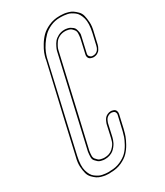

<svg xmlns="http://www.w3.org/2000/svg" viewBox="-239 -888 1010 1178"><g transform="rotate(-30 265.5 -299.0)"><path d="M290 10 309 -75Q310 -77 311 -81Q312 -85 316.5 -94.5Q321 -104 327 -111.5Q333 -119 345 -125Q357 -131 371 -131Q373 -131 376 -130.5Q379 -130 386 -128Q393 -126 398 -122Q403 -118 405.5 -109.5Q408 -101 406 -90L392 -29L385 2Q384 6 382 13Q378 30 371.5 48.5Q365 67 349.5 95Q334 123 314 143.5Q294 164 260 179.5Q226 195 185 195Q179 196 170 196Q158 196 146.5 194.5Q135 193 118.5 188.5Q102 184 89.5 175.5Q77 167 63.5 153Q50 139 44.5 119Q39 99 37 70.5Q35 42 45 4L93 -207L184 -600Q185 -605 186 -612Q190 -629 197 -647.5Q204 -666 220.5 -693.5Q237 -721 258 -742Q279 -763 313.5 -778.5Q348 -794 388 -794H398Q410 -794 421.5 -792.5Q433 -791 449.5 -786.5Q466 -782 478.5 -773.5Q491 -765 505 -751Q519 -737 524 -717Q529 -697 531 -668.5Q533 -640 523 -602L505 -524Q504 -518 501 -511.5Q498 -505 492 -494.5Q486 -484 473.5 -477Q461 -470 445 -470Q443 -470 440 -470.5Q437 -471 430 -473Q423 -475 418 -479Q413 -483 410 -491.5Q407 -500 410 -511L413 -524L433 -612Q436 -632 436 -646Q436 -660 428.5 -669.5Q421 -679 414.5 -684.5Q408 -690 397.5 -692.5Q387 -695 382 -695.5Q377 -696 373 -696H372Q350 -696 332 -687Q314 -678 304.5 -665Q295 -652 288.5 -639Q282 -626 280 -617L278 -608L185 -202L135 14Q132 34 132 48Q132 62 140 71.5Q148 81 154 86Q160 91 170.5 93.5Q181 96 186 96.5Q191 97 196 97H197Q232 97 255 75.5Q278 54 284 32ZM300 10Q299 12 298.5 15.5Q298 19 294.5 29Q291 39 286.5 48Q282 57 273 68.5Q264 80 254 88Q244 96 228 101.5Q212 107 194 107H193Q188 107 182.5 106.5Q177 106 165.5 103Q154 100 147 94Q140 88 131 78Q122 68 122 52Q122 36 125 14L268 -608Q269 -612 270.5 -618.5Q272 -625 280 -642Q288 -659 298.5 -672Q309 -685 329 -695.5Q349 -706 374 -706H375Q379 -706 383.5 -705.5Q388 -705 397 -703Q406 -701 413 -697Q420 -693 428.5 -686.5Q437 -680 440.5 -670Q444 -660 446.5 -645.5Q449 -631 443 -612L420 -511Q417 -498 424.5 -490Q432 -482 437.5 -481Q443 -480 447 -480Q485 -480 495 -524L513 -602Q520 -633 521 -658.5Q522 -684 517 -702Q512 -720 504 -734Q496 -748 484.5 -756.5Q473 -765 462 -771Q451 -777 437.5 -779.5Q424 -782 414.5 -783Q405 -784 396 -784H385Q351 -784 320 -770Q289 -756 269 -736Q249 -716 232.5 -691Q216 -666 208 -646.5Q200 -627 196 -612L103 -207L55 4Q48 35 47 60.5Q46 86 51 104Q56 122 64 136Q72 150 83.5 158.5Q95 167 106 173Q117 179 130.5 181.5Q144 184 153.5 185Q163 186 172 186L186 185H187Q225 185 257 170.5Q289 156 308 137Q327 118 341.5 91.5Q356 65 362 47.5Q368 30 372 13L396 -90Q398 -98 395.5 -104.5Q393 -111 389.5 -114Q386 -117 380.5 -118.5Q375 -120 372.5 -120.5Q370 -121 369 -121Q357 -121 348 -116Q339 -111 334 -105.5Q329 -100 325.5 -92Q322 -84 321 -81Q320 -78 319 -75Z"/></g></svg>

Font: Soda Fountain
Style: OutlineOblique
Weight: 400
Version: Version 1.0